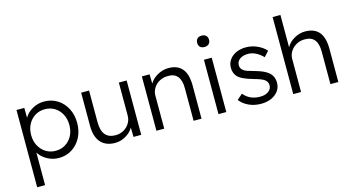

<svg xmlns="http://www.w3.org/2000/svg" viewBox="-97 -1152 3287 1781"><g transform="rotate(-15 1547.0 -262.0)"><path d="M73 220V-522H148L149 -427Q174 -472 226 -502Q278 -532 339 -532Q409 -532 465 -497.5Q521 -463 553.5 -401.5Q586 -340 586 -261Q586 -183 554 -122Q522 -61 466.5 -25.5Q411 10 340 10Q280 10 227.5 -19.5Q175 -49 149 -93V220ZM328 -62Q381 -62 422.5 -88Q464 -114 487.5 -159Q511 -204 511 -261Q511 -319 487.5 -364Q464 -409 422.5 -435Q381 -461 328 -461Q275 -461 233.5 -435.5Q192 -410 168 -365Q144 -320 144 -262Q144 -204 168 -159Q192 -114 233.5 -88Q275 -62 328 -62Z M880 10Q790 10 742 -44.5Q694 -99 694 -203V-522H770V-218Q770 -58 901 -58Q945 -58 980 -78Q1015 -98 1035.5 -131.5Q1056 -165 1056 -205V-522H1131V0H1057L1055 -90Q1031 -47 982.5 -18.5Q934 10 880 10Z M1277 0V-522H1351L1353 -433Q1377 -475 1427.5 -504Q1478 -533 1534 -533Q1621 -533 1665.5 -480Q1710 -427 1710 -317V0H1634V-313Q1634 -466 1510 -463Q1465 -463 1429 -443Q1393 -423 1372.5 -390Q1352 -357 1352 -318V0Z M1910 -635Q1882 -635 1867.5 -649.5Q1853 -664 1853 -689Q1853 -714 1867.5 -729Q1882 -744 1910 -744Q1937 -744 1952 -729.5Q1967 -715 1967 -689Q1967 -665 1952 -650Q1937 -635 1910 -635ZM1873 0V-522H1948V0Z M2283 10Q2216 10 2163 -15Q2110 -40 2079 -81L2132 -127Q2189 -56 2289 -56Q2338 -56 2369 -78Q2400 -100 2400 -137Q2400 -170 2371 -192Q2358 -201 2334 -210.5Q2310 -220 2276 -229Q2220 -245 2183 -261.5Q2146 -278 2125 -300Q2095 -334 2095 -385Q2095 -428 2118.5 -461.5Q2142 -495 2183.5 -514Q2225 -533 2277 -533Q2333 -533 2385 -510Q2437 -487 2470 -449L2424 -399Q2395 -430 2358 -449.5Q2321 -469 2281 -469Q2232 -469 2202 -447Q2172 -425 2172 -388Q2172 -359 2195 -340Q2209 -328 2234.5 -319Q2260 -310 2298 -300Q2342 -288 2372.5 -275Q2403 -262 2423 -246Q2473 -208 2473 -141Q2473 -97 2448.5 -63Q2424 -29 2381 -9.5Q2338 10 2283 10Z M2591 0V-740H2666V-430Q2692 -476 2742 -504.5Q2792 -533 2845 -533Q2935 -533 2979.5 -480Q3024 -427 3024 -317V0H2948V-313Q2948 -466 2823 -463Q2779 -463 2743.5 -443Q2708 -423 2687 -390Q2666 -357 2666 -318V0Z"/></g></svg>

Font: Lexend Light
Style: Regular
Weight: 300
Designer: Bonnie Shaver-Troup, Thomas Jockin
Foundry: Lexend
Version: Version 1.007; ttfautohint (v1.8.3)